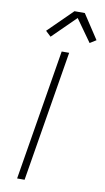

<svg xmlns="http://www.w3.org/2000/svg" viewBox="-104 -1015 582 1063"><g transform="rotate(10 186.5 -483.5)"><path d="M73 0 194 -735H236L115 0ZM119 -805 89 -833 225 -967H283L373 -830L338 -808L249 -933Z"/></g></svg>

Font: Iosevka Aile Extralight
Style: Italic
Weight: 200
Italic angle: -9°
Designer: Belleve Invis
Foundry: Belleve Invis
Version: Version 31.1.0; ttfautohint (v1.8.4)